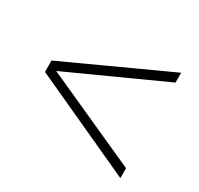

<svg xmlns="http://www.w3.org/2000/svg" viewBox="-99 -656 682 658"><g transform="rotate(30 242.0 -327.5)"><path d="M39.1 -305.2V-350.1L444.8 -536.1V-497.1L70.8 -327.1L444.8 -158.2V-119.1Z"/></g></svg>

Font: Trueno UltraLight
Style: Regular
Weight: 250
Designer: Julieta Ulanovsky
Foundry: Julieta Ulanovsky
Version: Version 3.001b | FøM Fix